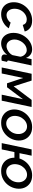

<svg xmlns="http://www.w3.org/2000/svg" viewBox="1368 -1940 582 3358"><g transform="rotate(90 1659.0 -261.0)"><path d="M228 10Q160 10 113 -20Q66 -50 42.5 -100Q19 -150 19 -211Q19 -273 42.5 -330.5Q66 -388 109.5 -433.5Q153 -479 211.5 -505.5Q270 -532 339 -532Q419 -532 467.5 -496.5Q516 -461 531 -402L417 -368Q395 -438 320 -438Q272 -438 229 -409.5Q186 -381 159.5 -332.5Q133 -284 133 -224Q133 -163 164 -123.5Q195 -84 245 -84Q282 -84 319.5 -105Q357 -126 374 -156L475 -124Q439 -65 372 -27.5Q305 10 228 10Z M741 10Q682 10 640.5 -19Q599 -48 577 -97Q555 -146 555 -206Q555 -270 578 -328.5Q601 -387 641.5 -433Q682 -479 734 -505.5Q786 -532 843 -532Q900 -532 938.5 -501Q977 -470 993 -424L1014 -522H1125L1041 -130Q1040 -125 1039.5 -121.5Q1039 -118 1039 -115Q1039 -96 1062 -94L1042 0Q1028 2 1017 3.5Q1006 5 997 5Q966 5 949 -8.5Q932 -22 932 -47Q932 -62 939 -95Q900 -45 846.5 -17.5Q793 10 741 10ZM789 -84Q815 -84 845.5 -97.5Q876 -111 903 -134.5Q930 -158 944 -188L972 -325Q966 -373 932 -405.5Q898 -438 857 -438Q819 -438 785.5 -419.5Q752 -401 726.5 -370Q701 -339 686 -301Q671 -263 671 -224Q671 -165 703 -124.5Q735 -84 789 -84Z M1160 0 1270 -523H1389L1490 -209L1727 -523H1851L1741 0H1636L1715 -371L1506 -93H1437L1344 -373L1265 0Z M2127 10Q2046 10 1991 -27.5Q1936 -65 1911.5 -126.5Q1887 -188 1897 -261Q1907 -334 1949 -395.5Q1991 -457 2056.5 -494.5Q2122 -532 2203 -532Q2285 -532 2340 -494.5Q2395 -457 2420 -395.5Q2445 -334 2435 -261Q2425 -188 2383.5 -126.5Q2342 -65 2276.5 -27.5Q2211 10 2127 10ZM2140 -79Q2183 -79 2222 -103.5Q2261 -128 2288 -169.5Q2315 -211 2322 -261Q2329 -313 2314 -354Q2299 -395 2267 -419Q2235 -443 2191 -443Q2148 -443 2109 -419Q2070 -395 2043 -353.5Q2016 -312 2009 -260Q2002 -208 2017.5 -167Q2033 -126 2065 -102.5Q2097 -79 2140 -79Z M2483 0 2593 -523H2703L2659 -311H2752Q2772 -373 2814 -423Q2856 -473 2916 -502.5Q2976 -532 3047 -532Q3129 -532 3184 -494.5Q3239 -457 3263.5 -395.5Q3288 -334 3278 -261Q3268 -188 3227 -126.5Q3186 -65 3120.5 -27.5Q3055 10 2971 10Q2897 10 2844.5 -21.5Q2792 -53 2765 -105.5Q2738 -158 2738 -222H2640L2593 0ZM2984 -79Q3027 -79 3066 -103.5Q3105 -128 3132 -169.5Q3159 -211 3166 -261Q3173 -313 3158 -354Q3143 -395 3111 -419Q3079 -443 3035 -443Q2992 -443 2953 -419Q2914 -395 2887 -353.5Q2860 -312 2853 -260Q2846 -208 2861.5 -167Q2877 -126 2909 -102.5Q2941 -79 2984 -79Z"/></g></svg>

Font: Raleway SemiBold
Style: Italic
Weight: 600
Italic angle: -12°
Designer: Matt McInerney, Pablo Impallari, Rodrigo Fuenzalida
Foundry: Matt McInerney, Pablo Impallari, Rodrigo Fuenzalida
Version: Version 4.026